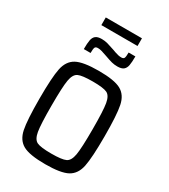

<svg xmlns="http://www.w3.org/2000/svg" viewBox="-243 -1134 1104 1255"><g transform="rotate(30 309.0 -506.5)"><path d="M63 -344Q63 -505 77 -573Q91 -641 141 -668.5Q191 -696 309 -696Q427 -696 477 -668.5Q527 -641 541 -573Q555 -505 555 -344Q555 -183 541 -115Q527 -47 477 -19.5Q427 8 309 8Q191 8 141 -19.5Q91 -47 77 -115Q63 -183 63 -344ZM464 -344Q464 -485 455 -537Q446 -589 417.5 -602.5Q389 -616 309 -616Q229 -616 200.5 -602.5Q172 -589 163 -537Q154 -485 154 -344Q154 -203 163 -151Q172 -99 200.5 -85.5Q229 -72 309 -72Q389 -72 417.5 -85.5Q446 -99 455 -151Q464 -203 464 -344ZM222 -886Q245 -886 266.5 -880Q288 -874 320 -863Q325 -861 340.5 -855.5Q356 -850 368 -847.5Q380 -845 391 -845Q408 -845 412.5 -855.5Q417 -866 417 -897H468Q468 -853 463.5 -829Q459 -805 444 -793Q429 -781 398 -781Q375 -781 355.5 -786Q336 -791 300 -804Q274 -813 259 -817.5Q244 -822 229 -822Q212 -822 207.5 -811.5Q203 -801 203 -770H152Q152 -814 156.5 -838Q161 -862 176 -874Q191 -886 222 -886ZM173 -963V-1021H446V-963Z"/></g></svg>

Font: Saira Semi Condensed
Style: Regular
Weight: 400
Width: 4
Designer: Hector Gatti with collaboration of the Omnibus-Type team
Foundry: Omnibus-Type
Version: Version 1.001; ttfautohint (v1.8)